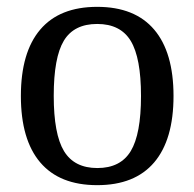

<svg xmlns="http://www.w3.org/2000/svg" viewBox="-20 -533 568 561"><path d="M137 -253Q137 -141 167 -91.5Q197 -42 264.5 -42Q332 -42 362 -91.5Q392 -141 392 -252.5Q392 -364 362 -413.5Q332 -463 264 -463Q196 -463 166.5 -414Q137 -365 137 -253ZM430.5 -58.5Q374 8 264 8Q154 8 97.5 -58.5Q41 -125 41 -252.5Q41 -380 97.5 -446.5Q154 -513 264 -513Q374 -513 430.5 -446.5Q487 -380 487 -252.5Q487 -125 430.5 -58.5Z"/></svg>

Font: Cambo
Style: Regular
Weight: 400
Designer: Carolina Giovagnoli, Andres Torresi
Foundry: Carolina Giovagnoli, Andres Torresi
Version: Version 2.001